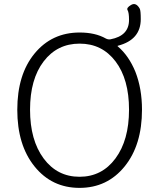

<svg xmlns="http://www.w3.org/2000/svg" viewBox="-20 -900 766 933"><path d="M367 -742Q443 -742 494 -713Q505 -707 517 -709Q607 -726 607 -803Q607 -839 600 -850.5Q593 -862 617 -876Q641 -890 659 -858Q664 -849 664 -807Q664 -707 554 -678Q549 -677 553 -674Q606 -629 638 -551Q670 -469 670 -367Q670 -195 585.5 -91Q501 13 366.5 13Q232 13 148 -91Q64 -195 64 -366.5Q64 -538 148 -640Q232 -742 367 -742ZM192 -130Q258 -41 366.5 -41Q475 -41 541 -130Q607 -219 607 -367Q607 -515 541.5 -601.5Q476 -688 367 -688Q258 -688 192 -601.5Q126 -515 126 -367Q126 -219 192 -130Z"/></svg>

Font: Resource Han Rounded CN Light
Style: Regular
Weight: 300
Designer: Cyano Hao (round all glyphs); Ryoko NISHIZUKA 西塚涼子 (kana, bopomofo & ideographs); Paul D. Hunt (Latin, Greek & Cyrillic)
Foundry: Cyano Hao
Version: 0.990